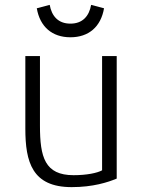

<svg xmlns="http://www.w3.org/2000/svg" viewBox="-20 -758 591 788"><path d="M84 -230C84 -93 112 10 274 10C362 10 423 -10 459 -25V-528H399V-59C379 -48 336 -39 282 -39C164 -39 144 -113 144 -242V-528H84ZM269 -605C344 -605 394 -648 407 -724L354 -738C346 -693 320 -661 269 -661C218 -661 192 -693 184 -738L131 -724C144 -648 194 -605 269 -605Z"/></svg>

Font: Repo Light
Style: Regular
Weight: 300
Designer: Stefan Peev
Foundry: Context Ltd
Version: Version 001.502